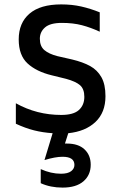

<svg xmlns="http://www.w3.org/2000/svg" viewBox="-20 -589 554 872"><path d="M290 16 275 63H284Q336 63 364 89.5Q392 116 392 159Q392 206 359 234.5Q326 263 264 263Q209 263 165 243V179Q211 200 257 200Q288 200 303 188.5Q318 177 318 160Q318 123 264 123Q231 123 182 138L219 16Q174 13 134.5 3Q95 -7 52 -27V-120Q147 -67 258 -67Q314 -67 338.5 -89.5Q363 -112 363 -149Q363 -185 343.5 -202Q324 -219 280 -231L215 -247Q145 -264 105 -301Q65 -338 65 -410Q65 -485 114 -527Q163 -569 258 -569Q307 -569 349 -559.5Q391 -550 433 -533V-445Q392 -464 352 -474.5Q312 -485 261 -485Q208 -485 184.5 -464.5Q161 -444 161 -413Q161 -379 181.5 -361.5Q202 -344 241 -334L307 -319Q357 -307 389.5 -289Q422 -271 440.5 -238.5Q459 -206 459 -152Q459 -78 413.5 -35Q368 8 290 16Z"/></svg>

Font: Biryani
Style: Regular
Weight: 400
Designer: Dan Reynolds and Mathieu Reguer
Foundry: Dan Reynolds and Mathieu Reguer
Version: Version 1.004; ttfautohint (v1.1) -l 5 -r 5 -G 72 -x 0 -D la